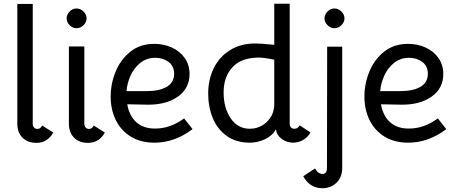

<svg xmlns="http://www.w3.org/2000/svg" viewBox="-20 -748 2424 1020"><path d="M179 -63Q195 -63 204 -81L263 -44Q249 -18 226.5 -3.5Q204 11 174 11Q127 11 99.5 -16.5Q72 -44 72 -92V-727H154V-89Q154 -78 161 -70.5Q168 -63 179 -63Z M453 -63Q469 -63 478 -81L537 -44Q523 -18 500.5 -3.5Q478 11 448 11Q401 11 373.5 -16.5Q346 -44 346 -92V-501H428V-89Q428 -78 435 -70.5Q442 -63 453 -63ZM334 -650Q334 -671 350 -687Q366 -703 386 -703Q407 -703 423.5 -687Q440 -671 440 -650Q440 -630 423.5 -614Q407 -598 386 -598Q366 -598 350 -614Q334 -630 334 -650Z M568 -235Q568 -303 594 -367Q620 -431 672 -473Q724 -515 800 -515Q850 -515 893 -495.5Q936 -476 961.5 -439.5Q987 -403 987 -355Q987 -278 924 -234Q861 -190 760 -192L656 -194Q667 -132 704.5 -98.5Q742 -65 804 -65Q885 -65 958 -119L1003 -62Q908 10 801 10Q727 10 674.5 -22.5Q622 -55 595 -110.5Q568 -166 568 -235ZM905 -356Q905 -397 875.5 -419Q846 -441 805 -441Q759 -441 725 -413.5Q691 -386 673 -345Q655 -304 652 -264H760Q827 -264 866 -287Q905 -310 905 -356Z M1086 -251Q1086 -327 1116.5 -387.5Q1147 -448 1203.5 -482.5Q1260 -517 1335 -517Q1365 -517 1437 -510V-728H1519V-93Q1519 -79 1525.5 -71.5Q1532 -64 1545 -64Q1562 -64 1572 -82L1629 -45Q1616 -19 1590.5 -4.5Q1565 10 1536 10Q1500 9 1474 -12Q1448 -33 1446 -61Q1427 -27 1388 -8.5Q1349 10 1307 10Q1235 10 1185 -25.5Q1135 -61 1110.5 -120.5Q1086 -180 1086 -251ZM1425 -138Q1437 -164 1437 -194V-431Q1428 -432 1404 -437Q1380 -442 1355 -442Q1262 -442 1215 -391Q1168 -340 1168 -257Q1168 -175 1205.5 -119.5Q1243 -64 1307 -64Q1346 -64 1377 -84Q1408 -104 1425 -138Z M1591 188 1654 147Q1669 176 1694 176Q1717 176 1717 143L1718 -500H1798V143Q1798 194 1767.5 223Q1737 252 1692 252Q1657 252 1631.5 234.5Q1606 217 1591 188ZM1704 -650Q1704 -671 1720 -687Q1736 -703 1756 -703Q1777 -703 1793.5 -687Q1810 -671 1810 -650Q1810 -630 1793.5 -614Q1777 -598 1756 -598Q1736 -598 1720 -614Q1704 -630 1704 -650Z M1916 -235Q1916 -303 1942 -367Q1968 -431 2020 -473Q2072 -515 2148 -515Q2198 -515 2241 -495.5Q2284 -476 2309.5 -439.5Q2335 -403 2335 -355Q2335 -278 2272 -234Q2209 -190 2108 -192L2004 -194Q2015 -132 2052.5 -98.5Q2090 -65 2152 -65Q2233 -65 2306 -119L2351 -62Q2256 10 2149 10Q2075 10 2022.5 -22.5Q1970 -55 1943 -110.5Q1916 -166 1916 -235ZM2253 -356Q2253 -397 2223.5 -419Q2194 -441 2153 -441Q2107 -441 2073 -413.5Q2039 -386 2021 -345Q2003 -304 2000 -264H2108Q2175 -264 2214 -287Q2253 -310 2253 -356Z"/></svg>

Font: Bellota
Style: Bold
Weight: 700
Designer: Kemie Guaida
Foundry: Kemie Guaida
Version: Version 4.001